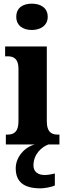

<svg xmlns="http://www.w3.org/2000/svg" viewBox="-20 -790 362 1050"><path d="M154 -626C201 -626 241 -650 241 -698C241 -748 201 -770 154 -770C106 -770 69 -748 69 -698C69 -650 106 -626 154 -626ZM12 0H170C116 14 66 68 66 130C66 206 112 240 202 240C220 240 261 234 280 224V159C259 164 240 167 224 167C190 167 163 151 163 115C163 52 209 13 245 0H305V-54H295C261 -54 236 -69 236 -126V-536H8V-482H23C56 -482 81 -467 81 -414V-127C81 -70 57 -54 22 -54H12Z"/></svg>

Font: Noto Serif Devanagari Condensed ExtraBold
Style: Regular
Weight: 800
Width: 3
Designer: Universal Thirst, Indian Type Foundry and the Monotype Design Team
Foundry: Monotype Imaging Inc.
Version: Version 2.004